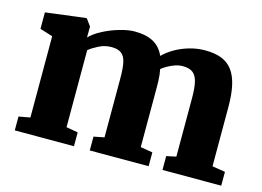

<svg xmlns="http://www.w3.org/2000/svg" viewBox="-81 -711 1169 857"><g transform="rotate(15 504.0 -283.0)"><path d="M42.5 0V-64L95 -73.5V-449L36 -467.5V-543.5L217 -566.5H223.5L247 -534.5L246.5 -484Q269 -507 305 -525.2Q341 -543.5 379.2 -554.2Q417.5 -565 445.5 -565Q500.5 -565 533.5 -546.2Q566.5 -527.5 583.5 -489Q605 -510.5 635 -527.8Q665 -545 700.5 -555Q736 -565 772 -565Q816.5 -565 847.8 -552.8Q879 -540.5 898.5 -514.2Q918 -488 927.2 -447Q936.5 -406 936.5 -348V-73.5L996.5 -64V0H725V-64L769.5 -73.5V-344Q769.5 -390.5 762.8 -418.5Q756 -446.5 739.5 -458.8Q723 -471 693.5 -471Q676 -471 658.2 -465Q640.5 -459 625 -450.2Q609.5 -441.5 598.5 -432.5Q601 -420.5 602.5 -406.8Q604 -393 604.5 -378.5Q605 -364 605 -348.5V-73.5L661 -64V0H389V-64L437.5 -73.5V-347Q437.5 -393 431.5 -420Q425.5 -447 409.5 -459Q393.5 -471 363.5 -471Q333.5 -471 306.2 -457.2Q279 -443.5 262 -429.5V-73.5L316 -64V0Z"/></g></svg>

Font: Merriweather 24pt Black
Style: Regular
Weight: 900
Designer: Eben Sorkin
Foundry: Eben Sorkin
Version: Version 2.100